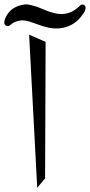

<svg xmlns="http://www.w3.org/2000/svg" viewBox="-63 -869 417 892"><path d="M50.3 -848.1Q54.7 -848.6 59.6 -848.6Q68.8 -848.6 81.3 -845.2Q93.8 -841.8 107.9 -837.9Q124 -832 140.1 -825Q156.2 -817.9 172.9 -812.5Q189.5 -807.1 207 -804.7Q214.4 -803.7 221.7 -803.7Q231.4 -803.7 242.2 -805.7Q272 -810.5 297.9 -833Q304.2 -838.9 311 -844.7Q314.9 -848.1 319.3 -848.1Q322.8 -848.1 326.2 -846.7Q332.5 -843.3 334 -837.4Q334.5 -835 334.5 -832Q334.5 -828.1 333 -822.8Q331.5 -817.4 327.6 -811Q323.7 -804.7 320.3 -800.8Q304.2 -775.9 279.1 -759.8Q253.9 -743.7 224.6 -738.8Q212.4 -736.8 201.2 -736.8Q197.3 -736.8 187.5 -737.1Q177.7 -737.3 162.6 -740.5Q147.5 -743.7 132.6 -748.5Q117.7 -753.4 103 -758.8Q87.4 -764.6 70.3 -770Q54.2 -774.4 39.6 -774.4H36.6Q13.2 -772 -4.4 -761.2Q-8.3 -758.8 -11.7 -755.6Q-15.1 -752.4 -18.8 -750.2Q-22.5 -748 -26.4 -747.6H-27.8Q-31.2 -747.6 -35.6 -750Q-41 -753.4 -42.5 -758.8Q-43 -761.7 -43 -764.6Q-43 -767.6 -42.2 -772Q-41.5 -776.4 -39.1 -782.5Q-36.6 -788.6 -34.2 -793Q-21 -818.4 0.7 -831.3Q22.5 -844.2 50.3 -848.1ZM148.9 -674.3 146.5 -40.5 109.9 3.4 72.3 -708Z"/></svg>

Font: Dima Niloofar
Style: Regular
Weight: 400
Designer: R.Balvardi
Foundry: Dima Software Group
Version: Version 3.00;November 13, 2018;FontCreator 11.5.0.2427 64-bi